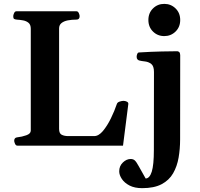

<svg xmlns="http://www.w3.org/2000/svg" viewBox="-20 -751 1030 990"><path d="M69.8 0Q61.5 0 57.4 -9.8Q53.2 -19.5 53.2 -24.9Q53.2 -41.5 69.3 -43Q92.8 -45.4 115.7 -53.5Q138.7 -61.5 138.7 -77.6V-602.5Q138.7 -623.5 127.4 -633.1Q116.2 -642.6 99.6 -645.8Q83 -648.9 65.9 -649.9Q55.7 -650.9 52 -654.1Q48.3 -657.2 48.3 -668Q48.3 -673.3 52.5 -683.1Q56.6 -692.9 64.9 -692.9H374Q382.3 -692.9 386.5 -683.1Q390.6 -673.3 390.6 -668Q390.6 -649.9 374.5 -649.9Q350.1 -649.9 329.8 -646Q309.6 -642.1 297.1 -632.1Q284.7 -622.1 284.7 -604V-86.4Q284.7 -62.5 298.6 -55.9Q312.5 -49.3 330.6 -49.3H465.8Q488.8 -49.3 511 -75.9Q533.2 -102.5 552 -141.1Q570.8 -179.7 582.5 -214.8Q585.4 -223.6 597.2 -227.3Q608.9 -231 616.7 -231Q626 -231 634.3 -226.8Q642.6 -222.7 641.6 -214.4L614.3 0ZM712.9 219.2Q674.3 219.2 647.9 205.6Q621.6 191.9 608.2 171.6Q594.7 151.4 594.7 132.3Q594.7 105 613.5 86.9Q632.3 68.8 653.8 68.8Q667 68.8 675 76.2Q683.1 83.5 694.8 105Q706.5 126.5 731 169.4Q751.5 168.9 762.5 134.3Q773.4 99.6 773.4 22L773.9 -379.9Q773.9 -410.2 760 -421.1Q746.1 -432.1 727.8 -434.1Q709.5 -436 696.3 -439.5Q691.4 -441.9 688 -445.8Q684.6 -449.7 684.6 -459Q684.6 -464.8 687.5 -472.4Q690.4 -480 696.3 -480.5Q759.3 -484.4 813.2 -485.6Q867.2 -486.8 894.5 -486.8Q898.4 -486.8 903.6 -482.9Q908.7 -479 909.2 -467.3L908.7 -32.2Q908.7 16.6 900.9 61.8Q893.1 106.9 872.6 142.6Q852.1 178.2 813.5 198.7Q774.9 219.2 712.9 219.2ZM827.1 -564.9Q792.5 -564.9 768.8 -588.4Q745.1 -611.8 745.1 -647.9Q745.1 -684.1 768.8 -707.5Q792.5 -731 827.1 -731Q861.3 -731 885.3 -707.5Q909.2 -684.1 909.2 -647.9Q909.2 -611.8 885.3 -588.4Q861.3 -564.9 827.1 -564.9Z"/></svg>

Font: Gelasio SemiBold
Style: Regular
Weight: 600
Designer: Eben Sorkin
Foundry: Eben Sorkin
Version: Version 1.008